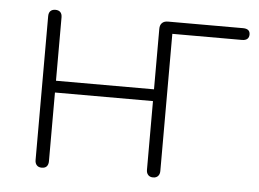

<svg xmlns="http://www.w3.org/2000/svg" viewBox="-42 -542 811 601"><g transform="rotate(5 363.5 -242.0)"><path d="M109 6Q99 6 93.5 0Q88 -6 88 -16V-468Q88 -479 93.5 -484.5Q99 -490 109 -490Q119 -490 124.5 -484.5Q130 -479 130 -468V-269H438V-459Q438 -471 444.5 -477.5Q451 -484 463 -484H699Q710 -484 715.5 -479.5Q721 -475 721 -466Q721 -457 715.5 -452Q710 -447 699 -447H480V-16Q480 -6 474.5 0Q469 6 459 6Q449 6 443.5 0Q438 -6 438 -16V-232H130V-16Q130 -6 125 0Q120 6 109 6Z"/></g></svg>

Font: Nunito ExtraLight
Style: Regular
Weight: 200
Designer: Vernon Adams
Foundry: Vernon Adams
Version: Version 3.602